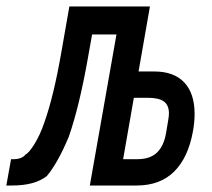

<svg xmlns="http://www.w3.org/2000/svg" viewBox="-34 -571 654 591"><path d="M0 -81H8Q19.5 -81 29.2 -84.5Q39 -88 44.5 -95.5Q54.5 -99.5 72 -127.5Q89.5 -155.5 103 -195.5Q131.5 -276 154.5 -408.5L179.5 -551H427.5L392.5 -351H440.5Q501.5 -351 533.2 -317.2Q565 -283.5 565 -220.5Q565 -194.5 560 -167.5Q545.5 -86 502.2 -43Q459 0 386.5 0H242.5L324.5 -465H249.5L237.5 -397.5Q210.5 -243.5 177.5 -149.5Q143.5 -68.5 110 -29Q73 0 3.5 0H-14.5ZM477 -160.5 483.5 -199.5Q486 -213.5 486 -222Q486 -247.5 470.2 -258.8Q454.5 -270 421 -270H378L345 -81H389Q427.5 -81 448.8 -101Q470 -121 477 -160.5Z"/></svg>

Font: JuliaMono
Style: Bold Italic
Weight: 700
Italic angle: -9°
Monospace: yes
Designer: cormullion
Foundry: corm
Version: Version 0.057; ttfautohint (v1.8.4)